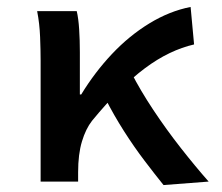

<svg xmlns="http://www.w3.org/2000/svg" viewBox="-20 -523 640 553"><path d="M97 0V-348Q97 -378 95.5 -416.5Q94 -455 87 -491H201Q206 -470 208 -438.5Q210 -407 210 -373V-251H214Q253 -315 302.5 -367.5Q352 -420 410 -455.5Q468 -491 529 -503L539 -395Q504 -387 468.5 -370Q433 -353 397.5 -326.5Q362 -300 324 -262.5Q286 -225 245 -175Q227 -152 216 -115.5Q205 -79 205 -27V0ZM451 10Q426 -21 396 -60.5Q366 -100 337 -145.5Q308 -191 283 -240L358 -314Q384 -263 421.5 -206.5Q459 -150 501 -96.5Q543 -43 581 0Z"/></svg>

Font: Source Code Pro SemiBold
Style: Regular
Weight: 600
Monospace: yes
Designer: Paul D. Hunt, Teo Tuominen
Foundry: Adobe Systems Incorporated
Version: Version 1.018;hotconv 1.0.116;makeotfexe 2.5.65601